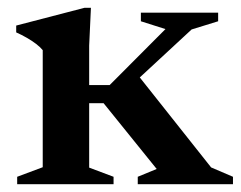

<svg xmlns="http://www.w3.org/2000/svg" viewBox="-20 -472 617 492"><path d="M245.5 -207.5H173V-254H261L404 -397.5L341 -417.5V-439.5H539V-417.5L471 -396.5L289 -228L331.5 -282L521 -43L577 -19V0H333V-19L381.5 -39ZM213 -452 208.5 -355V-42.5L271 -19V0H24V-19L89.5 -43.5V-343.5Q83 -351.5 72.5 -359.5Q62 -367.5 49 -375Q36 -382.5 21.5 -389V-406.5L196.5 -452Z"/></svg>

Font: Newsreader 24pt SemiBold
Style: Regular
Weight: 600
Designer: Hugues Gentile
Foundry: Production Type
Version: Version 1.003